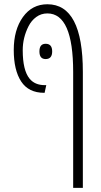

<svg xmlns="http://www.w3.org/2000/svg" viewBox="-20 -660 485 920"><path d="M191.4 -215.3Q117.2 -215.3 81.5 -269.5Q45.9 -323.7 45.9 -420.4Q45.9 -517.1 89.8 -578.4Q133.8 -639.6 207 -639.6Q377 -639.6 377 -314.9V240.2H330.6V-314.9Q330.6 -595.7 207 -595.7Q177.2 -595.7 153.8 -578.6Q130.4 -561.5 116.7 -534.2Q88.9 -479.5 88.9 -419.4Q88.9 -323.2 121.6 -283.2Q147 -252 194.8 -252H201.7L193.8 -215.3ZM198.7 -450.2Q230 -450.2 230 -413.6Q230 -377 198.7 -377Q168.9 -377 168.9 -413.6Q168.9 -450.2 198.7 -450.2Z"/></svg>

Font: Open Sans Hebrew Condensed Light
Style: Regular
Weight: 300
Width: 3
Foundry: Ascender Corporation, Yanek Iontef
Version: Version 2.001;PS 002.001;hotconv 1.0.70;makeotf.lib2.5.58329